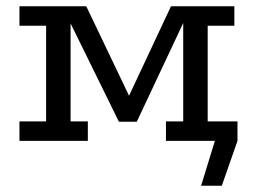

<svg xmlns="http://www.w3.org/2000/svg" viewBox="-20 -449 809 612"><path d="M42 0V-62H127V-367H42V-429H255L408 -109H375L525 -429H727V-367H642V-62H727V0H509V-62H564V-418L582 -414L416 -61H359L186 -413L205 -417V-62H260V0ZM621 143 665 0H566V-62H737V0L687 143Z"/></svg>

Font: Podkova VF Beta
Style: Regular
Weight: 400
Designer: Ilya Yudin
Foundry: Cyreal (www.cyreal.org)
Version: Version 2.100